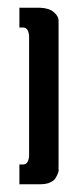

<svg xmlns="http://www.w3.org/2000/svg" viewBox="-20 -400 201 495"><path d="M41 -329H30V-380H84Q107 -379 119 -368.5Q131 -358 131 -347V-337V32Q130 32 131 36Q132 40 129.5 46.5Q127 53 123 59.5Q119 66 109 70.5Q99 75 84 75H30V24Q37 24 41 24Q53 23 55 3Q55 -2 55 -152.5Q55 -303 55 -308Q53 -328 41 -329Z"/></svg>

Font: RIT Keram
Style: Bold
Weight: 700
Designer: Sanesh MV
Version: Version 1.0